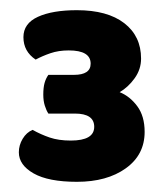

<svg xmlns="http://www.w3.org/2000/svg" viewBox="-20 -642 326 377"><path d="M125 -495Q158 -495 158 -517Q158 -543 115 -543Q95 -543 79 -537.5Q63 -532 50 -525Q26 -541 26 -569Q26 -596 54.5 -609Q83 -622 131 -622Q191 -622 224 -596.5Q257 -571 257 -527Q257 -506 244.5 -488.5Q232 -471 215 -461Q235 -453 249.5 -433.5Q264 -414 264 -383Q264 -338 227 -311.5Q190 -285 131 -285Q75 -285 46 -301.5Q17 -318 17 -343Q17 -357 24.5 -369.5Q32 -382 44 -387Q60 -378 77.5 -372Q95 -366 119 -366Q165 -366 165 -393Q165 -419 127 -419H75Q71 -425 68 -434.5Q65 -444 65 -456Q65 -470 67.5 -479Q70 -488 75 -495Z"/></svg>

Font: Baloo Bhai
Style: Regular
Weight: 400
Designer: Supriya Tembe, Noopur Datye and Ek Type
Foundry: Ek Type
Version: Version 1.443;PS 1.000;hotconv 16.6.51;makeotf.lib2.5.65220;